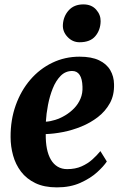

<svg xmlns="http://www.w3.org/2000/svg" viewBox="-20 -820 547 852"><path d="M454 -103.5Q440.5 -82.5 410.8 -55.5Q381 -28.5 336.2 -8.5Q291.5 11.5 232.5 11.5Q176 11.5 136.8 -7.5Q97.5 -26.5 73.2 -58.5Q49 -90.5 38 -130.5Q27 -170.5 27 -211.5Q26.5 -288 49.8 -353Q73 -418 114.5 -466.2Q156 -514.5 212 -541.5Q268 -568.5 333 -568.5Q386 -568.5 419.5 -552.5Q453 -536.5 469.2 -508.8Q485.5 -481 486 -446.5Q487.5 -398.5 467.8 -362.5Q448 -326.5 414.8 -300.8Q381.5 -275 341 -258.5Q300.5 -242 259.2 -234Q218 -226 183 -225Q182.5 -189 188.2 -160.2Q194 -131.5 206 -111.2Q218 -91 236.2 -80.2Q254.5 -69.5 278 -69.5Q314.5 -69.5 342 -81.8Q369.5 -94 390 -112.5Q410.5 -131 425.5 -149.5ZM300.5 -505Q270.5 -505 249.2 -483.5Q228 -462 214.2 -427.8Q200.5 -393.5 193 -354.5Q185.5 -315.5 183.5 -280Q202.5 -281 225 -288Q247.5 -295 269.2 -308Q291 -321 309 -339.5Q327 -358 337.2 -382.2Q347.5 -406.5 346 -435.5Q345 -470 333.5 -487.5Q322 -505 300.5 -505ZM333 -632.5Q302 -632.5 279.8 -656Q257.5 -679.5 259 -709.5Q261 -747.5 284.8 -774Q308.5 -800.5 350 -800.5Q386 -800.5 406.5 -777.5Q427 -754.5 426.5 -726Q426 -687 403.2 -659.8Q380.5 -632.5 333 -632.5Z"/></svg>

Font: Merriweather 24pt ExtraBold
Style: Italic
Weight: 800
Italic angle: -7.8°
Version: Version 2.101